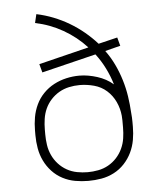

<svg xmlns="http://www.w3.org/2000/svg" viewBox="-53 -781 706 836"><g transform="rotate(-5 300.0 -363.5)"><path d="M300 8Q271 8 242.5 3Q214 -2 188 -15.5Q162 -29 142 -50.5Q122 -72 109.5 -98Q97 -124 92 -152.5Q87 -181 87 -210V-231Q87 -260 92 -288.5Q97 -317 109.5 -343.5Q122 -370 142.5 -391Q163 -412 188.5 -425.5Q214 -439 242.5 -445.5Q271 -452 300 -452Q320 -452 339.5 -448.5Q359 -445 378 -439Q397 -433 414.5 -423.5Q432 -414 447 -401Q436 -438 418.5 -473Q401 -508 378 -538L141 -480L131 -517L350 -571Q306 -619 249 -651.5Q192 -684 128 -697L137 -735Q175 -727 210.5 -713Q246 -699 279 -679.5Q312 -660 341.5 -635.5Q371 -611 396 -583L479 -603L489 -566L422 -549Q444 -519 460 -485.5Q476 -452 487 -416Q498 -380 503.5 -343.5Q509 -307 511 -270Q512 -260 512.5 -250.5Q513 -241 513 -231V-210Q513 -181 508 -152.5Q503 -124 490.5 -98Q478 -72 458 -50.5Q438 -29 412 -15.5Q386 -2 357.5 3Q329 8 300 8ZM300 -30Q323 -30 346.5 -34.5Q370 -39 390.5 -50.5Q411 -62 427 -79.5Q443 -97 453 -118.5Q463 -140 466.5 -163.5Q470 -187 470 -210V-221Q470 -231 470 -241.5Q470 -252 469 -262Q466 -294 452.5 -323Q439 -352 415.5 -373Q392 -394 360.5 -402.5Q329 -411 298 -411Q274 -411 251 -406Q228 -401 208 -389.5Q188 -378 172 -360.5Q156 -343 146.5 -322Q137 -301 133.5 -277.5Q130 -254 130 -231V-210Q130 -187 133.5 -163.5Q137 -140 147 -118.5Q157 -97 173 -79.5Q189 -62 209.5 -50.5Q230 -39 253.5 -34.5Q277 -30 300 -30Z"/></g></svg>

Font: Zed Sans Extralight Extended
Style: Regular
Weight: 200
Width: 7
Designer: Belleve Invis
Foundry: Belleve Invis
Version: Version 1.0.0; ttfautohint (v1.8.4)